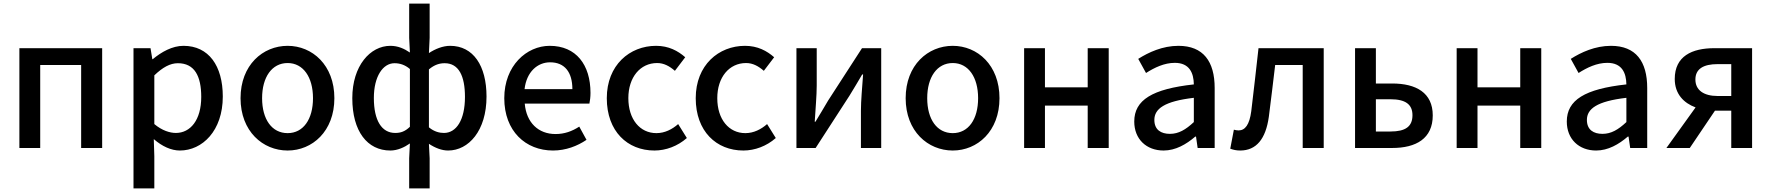

<svg xmlns="http://www.w3.org/2000/svg" viewBox="-20 -817 9779 1060"><path d="M87 0H202V-458H428V0H544V-551H87Z M717 223H832V45L829 -49C875 -9 925 14 973 14C1097 14 1210 -95 1210 -284C1210 -454 1132 -564 993 -564C931 -564 871 -530 823 -490H821L811 -551H717ZM951 -83C918 -83 875 -96 832 -132V-401C878 -445 919 -468 962 -468C1054 -468 1091 -397 1091 -282C1091 -154 1031 -83 951 -83Z M1568 14C1704 14 1826 -92 1826 -275C1826 -458 1704 -564 1568 -564C1431 -564 1308 -458 1308 -275C1308 -92 1431 14 1568 14ZM1568 -82C1481 -82 1427 -158 1427 -275C1427 -391 1481 -469 1568 -469C1654 -469 1708 -391 1708 -275C1708 -158 1654 -82 1568 -82Z M2239 223H2352V57L2348 -23C2383 0 2419 14 2454 14C2567 14 2666 -95 2666 -284C2666 -454 2593 -564 2465 -564C2425 -564 2383 -547 2348 -524L2352 -608V-797H2239V-608L2243 -527C2212 -548 2178 -564 2135 -564C2024 -564 1925 -454 1925 -275C1925 -92 2008 14 2135 14C2175 14 2213 -4 2243 -25L2239 57ZM2162 -83C2087 -83 2044 -152 2044 -276C2044 -395 2094 -468 2158 -468C2186 -468 2215 -460 2243 -436V-117C2216 -91 2192 -83 2162 -83ZM2431 -83C2408 -83 2378 -89 2348 -114V-434C2379 -460 2407 -468 2435 -468C2513 -468 2547 -397 2547 -282C2547 -154 2499 -83 2431 -83Z M3033 14C3104 14 3168 -11 3218 -45L3178 -118C3138 -92 3096 -77 3047 -77C2952 -77 2886 -140 2877 -245H3234C3237 -259 3240 -281 3240 -304C3240 -459 3161 -564 3015 -564C2887 -564 2764 -454 2764 -275C2764 -93 2882 14 3033 14ZM2876 -325C2887 -421 2948 -473 3017 -473C3097 -473 3140 -419 3140 -325Z M3593 14C3656 14 3721 -10 3772 -55L3724 -132C3691 -103 3650 -82 3604 -82C3513 -82 3449 -158 3449 -275C3449 -391 3515 -469 3608 -469C3645 -469 3676 -452 3706 -426L3763 -501C3723 -536 3672 -564 3602 -564C3457 -564 3330 -458 3330 -275C3330 -92 3444 14 3593 14Z M4084 14C4147 14 4212 -10 4263 -55L4215 -132C4182 -103 4141 -82 4095 -82C4004 -82 3940 -158 3940 -275C3940 -391 4006 -469 4099 -469C4136 -469 4167 -452 4197 -426L4254 -501C4214 -536 4163 -564 4093 -564C3948 -564 3821 -458 3821 -275C3821 -92 3935 14 4084 14Z M4377 0H4483L4670 -289C4690 -321 4720 -372 4740 -406H4745C4740 -335 4733 -262 4733 -205V0H4845V-551H4739L4552 -262C4533 -229 4502 -178 4482 -145H4478C4482 -215 4489 -288 4489 -345V-551H4377Z M5240 14C5376 14 5498 -92 5498 -275C5498 -458 5376 -564 5240 -564C5103 -564 4980 -458 4980 -275C4980 -92 5103 14 5240 14ZM5240 -82C5153 -82 5099 -158 5099 -275C5099 -391 5153 -469 5240 -469C5326 -469 5380 -391 5380 -275C5380 -158 5326 -82 5240 -82Z M5634 0H5749V-234H5985V0H6101V-551H5985V-335H5749V-551H5634Z M6404 14C6470 14 6529 -20 6579 -63H6583L6592 0H6686V-331C6686 -478 6623 -564 6486 -564C6398 -564 6321 -528 6264 -492L6307 -414C6354 -444 6408 -470 6466 -470C6547 -470 6570 -414 6571 -351C6342 -326 6242 -265 6242 -146C6242 -49 6309 14 6404 14ZM6439 -78C6390 -78 6353 -100 6353 -155C6353 -216 6408 -258 6571 -277V-143C6526 -101 6487 -78 6439 -78Z M6827 14C6916 14 6968 -50 6985 -172C6998 -268 7008 -363 7020 -458H7172V0H7288V-551H6928C6915 -435 6902 -318 6888 -203C6878 -128 6854 -97 6818 -97C6808 -97 6800 -99 6792 -101L6772 4C6789 10 6805 14 6827 14Z M7461 0H7666C7798 0 7890 -52 7890 -180C7890 -305 7798 -356 7666 -356H7576V-551H7461ZM7576 -91V-269H7657C7739 -269 7778 -241 7778 -181C7778 -118 7739 -91 7657 -91Z M8022 0H8137V-234H8373V0H8489V-551H8373V-335H8137V-551H8022Z M8792 14C8858 14 8917 -20 8967 -63H8971L8980 0H9074V-331C9074 -478 9011 -564 8874 -564C8786 -564 8709 -528 8652 -492L8695 -414C8742 -444 8796 -470 8854 -470C8935 -470 8958 -414 8959 -351C8730 -326 8630 -265 8630 -146C8630 -49 8697 14 8792 14ZM8827 -78C8778 -78 8741 -100 8741 -155C8741 -216 8796 -258 8959 -277V-143C8914 -101 8875 -78 8827 -78Z M9463 -287C9385 -287 9340 -320 9340 -378C9340 -437 9385 -463 9463 -463H9538V-287ZM9180 0H9309L9448 -206H9449H9538V0H9653V-551H9445C9321 -551 9226 -507 9226 -381C9226 -298 9276 -248 9341 -224Z"/></svg>

Font: Noto Sans CJK SC Medium
Style: Regular
Weight: 500
Designer: Ryoko NISHIZUKA 西塚涼子 (kana, bopomofo & ideographs); Paul D. Hunt (Latin, Greek & Cyrillic); Sandoll Communications 산돌커뮤니
Foundry: Adobe
Version: Version 2.004;hotconv 1.0.118;makeotfexe 2.5.65603